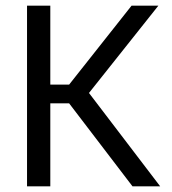

<svg xmlns="http://www.w3.org/2000/svg" viewBox="-20 -659 607 679"><path d="M546.5 0H448.6L224.4 -293.6H151.7V-359.7H224.4L445.3 -639H540.1L286.8 -320.3L286.3 -341.2ZM157.9 0H75.6V-639H157.9Z"/></svg>

Font: Anek Devanagari Medium
Style: Regular
Weight: 500
Designer: Kailash Malviya (Devanagari) & Yesha Goshar (Latin)
Foundry: Ek Type
Version: Version 1.003